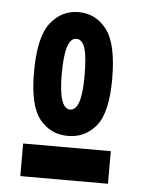

<svg xmlns="http://www.w3.org/2000/svg" viewBox="-43 -676 437 587"><g transform="rotate(5 175.0 -382.5)"><path d="M175 -260Q122 -260 88.5 -301Q55 -342 55 -445Q55 -553 89 -596.5Q123 -640 175 -640Q228 -640 261.5 -596.5Q295 -553 295 -445Q295 -342 261.5 -301Q228 -260 175 -260ZM175 -341Q210 -341 210 -446Q210 -505 202 -531.5Q194 -558 175 -558Q158 -558 149 -531.5Q140 -505 140 -446Q140 -341 175 -341ZM41 -225H310V-125H41Z"/></g></svg>

Font: Inconsolata ExtraCondensed Black
Style: Regular
Weight: 900
Width: 2
Monospace: yes
Designer: Raph Levien, Cyreal, Brenton Simpson
Foundry: Raph Levien, Cyreal, Google
Version: Version 3.001; ttfautohint (v1.8.2.53-6de2)